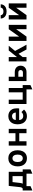

<svg xmlns="http://www.w3.org/2000/svg" viewBox="2266 -3048 951 5524"><g transform="rotate(-90 2742.0 -286.5)"><path d="M24 169V-109.6H77.6Q96.5 -119.8 106.5 -139.9Q116.4 -160 119.8 -190.8L155.2 -511H561V-109.6H630.6V115.4L506.4 169V0H148.2V115.4ZM218.6 -109.6H436.8V-401.4H264.8L239.2 -177.8Q236.8 -157.2 231.3 -140.3Q225.8 -123.4 218.6 -109.6Z M949.3 12Q841.3 12 779 -59.5Q716.7 -130.9 716.7 -255Q716.7 -337.2 745.1 -397.4Q773.5 -457.5 825.8 -490.2Q878 -523 949.3 -523Q1020.5 -523 1072.5 -490.4Q1124.4 -457.9 1152.6 -397.9Q1180.7 -337.9 1180.7 -255.4Q1180.7 -172.6 1152.8 -112.7Q1124.8 -52.7 1072.8 -20.4Q1020.9 12 949.3 12ZM949.3 -107.4Q1000 -107.4 1028 -146.4Q1056.1 -185.3 1056.1 -255.4Q1056.1 -325.7 1027.8 -364.9Q999.4 -404 949.3 -404Q899 -404 870.5 -364.5Q841.9 -325 841.9 -255Q841.9 -185.8 870.5 -146.6Q899 -107.4 949.3 -107.4Z M1314.2 0V-511H1439V-317.8H1671.6V-511H1796.4V0H1671.6V-208.2H1439V0Z M2163.9 12Q2090.3 12 2037.1 -21Q1983.8 -54 1955.2 -114.2Q1926.7 -174.4 1926.7 -256Q1926.7 -338.7 1956 -398.6Q1985.2 -458.5 2038.4 -490.8Q2091.7 -523 2163.9 -523Q2225.9 -523 2276.4 -496.9Q2327 -470.9 2356.9 -417.1Q2386.9 -363.4 2386.9 -280.6Q2386.9 -267.4 2386.3 -248.6Q2385.7 -229.9 2383.3 -211H2049.9Q2051.9 -175.9 2066.3 -149.8Q2080.7 -123.6 2105.7 -109.1Q2130.7 -94.6 2164.7 -94.6Q2201.1 -94.6 2227.9 -106.7Q2254.8 -118.8 2279.1 -145.8L2351.1 -71.4Q2318.1 -33.9 2271.5 -10.9Q2224.9 12 2163.9 12ZM2050.7 -308.6H2265.9Q2263.5 -341.9 2250.9 -366.1Q2238.3 -390.3 2215.9 -403.4Q2193.5 -416.4 2161.5 -416.4Q2117.4 -416.4 2086.5 -389.4Q2055.6 -362.4 2050.7 -308.6Z M2511.7 0V-511H2636.5V-109.6H2847.5V-511H2972.3V0ZM2931.9 169V0H2884.5V-109.6H3056.7V112.8Z M3171.7 0V-511H3296.5V-337.6H3434.1Q3487.5 -337.6 3528 -316.4Q3568.5 -295.1 3591.1 -257Q3613.7 -218.8 3613.7 -168.4Q3613.7 -118.5 3590.9 -80.5Q3568.2 -42.6 3527.8 -21.3Q3487.4 0 3434.1 0ZM3296.5 -103H3418.9Q3450.8 -103 3469.7 -121.3Q3488.5 -139.7 3488.5 -168.8Q3488.5 -198.5 3469.7 -216.6Q3450.8 -234.6 3418.9 -234.6H3296.5Z M3827.4 -70V-231.2L4050.6 -511H4185.8ZM3737.2 0V-511H3862V0ZM4079.6 0 3931.6 -272.8 4013 -373.2 4217.2 0Z M4326.2 0V-511H4451V-213L4663 -511H4787.8V0H4663V-297L4451 0Z M4943.7 0V-511H5068.5V-213L5280.5 -511H5405.3V0H5280.5V-297L5068.5 0ZM5174.5 -573Q5106.7 -573 5061.3 -596.3Q5015.9 -619.6 4993.1 -658.1Q4970.3 -696.6 4970.3 -742H5066.9Q5066.9 -722 5078.3 -704Q5089.7 -686 5113.5 -674.7Q5137.4 -663.4 5174.5 -663.4Q5211.6 -663.4 5235.7 -674.7Q5259.8 -686 5271.5 -704Q5283.1 -722 5283.1 -742H5379.7Q5379.7 -696.6 5356.6 -658.1Q5333.6 -619.6 5288 -596.3Q5242.3 -573 5174.5 -573Z"/></g></svg>

Font: Overpass
Style: Regular
Weight: 400
Designer: Delve Withrington, Dave Bailey, Thomas Jockin
Foundry: Delve Fonts LLC
Version: Version 4.000